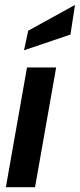

<svg xmlns="http://www.w3.org/2000/svg" viewBox="-20 -780 332 800"><path d="M4.5 0 92.5 -499H214L126 0ZM80 -570.5 97.5 -652 292.5 -759.5 273.5 -636Z"/></svg>

Font: Cabin
Style: Bold Italic
Weight: 700
Width: 4
Italic angle: -10°
Designer: Pablo Impallari
Foundry: Pablo Impallari. http://www.impallari.com Igino Marini. http://www.ikern.com
Version: Version 3.001